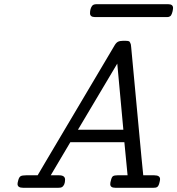

<svg xmlns="http://www.w3.org/2000/svg" viewBox="-20 -889 839 909"><path d="M63 -18.1Q63 -23.9 66.9 -37.4Q70.8 -50.8 77.9 -54.9Q85 -59.1 104 -59.1H158.2Q170.4 -81.1 195.8 -123L520 -669.9Q528.8 -686 537.8 -690.9Q546.9 -695.8 562 -695.8H573.2Q583 -695.8 588.6 -694.3Q594.2 -692.9 596.7 -686Q599.1 -679.2 599.6 -678Q600.1 -676.8 601.1 -665L642.1 -226.1Q644 -198.2 649.9 -142.6Q655.8 -86.9 658.2 -59.1H710Q737.8 -59.1 737.8 -41Q737.8 -34.2 733.9 -20.5Q730 -6.8 723.1 -2.9Q718.3 0 707 0H525.9Q502 0 502 -17.1Q502 -24.9 504.9 -34.2Q508.8 -51.3 515.4 -55.2Q522 -59.1 536.1 -59.1H584L568.8 -215.8H313L220.2 -59.1H259.8Q287.6 -59.1 288.1 -39.1Q288.1 -12.2 272.9 -2.9Q268.1 0 256.8 0H88.9Q63 0 63 -18.1ZM349.1 -274.9H564L535.2 -587.9ZM406.2 -826.2Q406.2 -847.2 415.5 -860.4Q421.4 -869.1 436.5 -869.1H776.4Q799.3 -869.1 799.3 -851.1Q799.3 -849.1 798.3 -842Q797.4 -835 793.9 -825Q790.5 -814.9 785.2 -812Q780.3 -808.1 771.5 -808.1H430.2Q406.2 -808.1 406.2 -826.2Z"/></svg>

Font: CMU Concrete
Style: Italic
Weight: 500
Italic angle: -14.04°
Version: Version 0.7.0